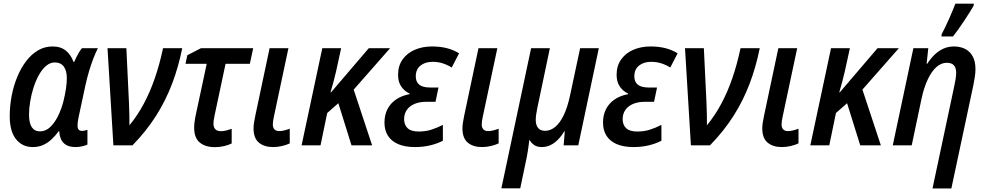

<svg xmlns="http://www.w3.org/2000/svg" viewBox="-20 -809 5491 1069"><path d="M162.1 9.8Q104.5 9.8 69.3 -33.9Q34.2 -77.6 34.2 -162.1Q34.2 -219.2 44.9 -275.4Q55.7 -331.5 76.2 -381.1Q96.7 -430.7 125.7 -468.8Q154.8 -506.8 191.7 -528.6Q228.5 -550.3 272.5 -550.3Q318.4 -550.3 346.9 -526.9Q375.5 -503.4 389.2 -464.4H393.1Q398.4 -477.1 405.5 -491.2Q412.6 -505.4 420.4 -518.3Q428.2 -531.2 436 -540.5H524.9Q512.7 -516.6 500 -483.9Q487.3 -451.2 475.8 -412.6Q464.4 -374 455.1 -332L418 -158.2Q415 -144.5 413.3 -131.8Q411.6 -119.1 411.6 -109.9Q411.6 -93.8 418.5 -86.9Q425.3 -80.1 437 -80.1Q443.4 -80.1 451.4 -81.8Q459.5 -83.5 466.8 -86.4V-3.9Q455.6 1.5 437 5.6Q418.5 9.8 401.4 9.8Q368.2 9.8 348.4 -2Q328.6 -13.7 319.8 -33.7Q311 -53.7 310.1 -78.1H306.6Q288.1 -52.7 266.8 -33Q245.6 -13.2 220 -1.7Q194.3 9.8 162.1 9.8ZM202.6 -77.6Q234.4 -77.6 259.8 -101.8Q285.2 -126 304 -164.8Q322.8 -203.6 333.5 -246.6Q342.8 -284.2 347.4 -316.2Q352.1 -348.1 352.1 -374Q352.1 -415.5 335 -438.5Q317.9 -461.4 285.6 -461.4Q259.3 -461.4 236.8 -442.4Q214.4 -423.3 196.8 -391.8Q179.2 -360.4 167 -322.3Q154.8 -284.2 148.2 -244.9Q141.6 -205.6 141.6 -171.4Q141.6 -124 157 -100.8Q172.4 -77.6 202.6 -77.6Z M611.3 0 578.6 -540.5H683.6L698.2 -233.9Q699.7 -202.6 700.2 -170.9Q700.7 -139.2 700.7 -111.3Q745.6 -166 780.5 -231.2Q815.4 -296.4 842 -373.5Q868.7 -450.7 887.7 -540.5H994.6Q973.6 -436 938.2 -342.8Q902.8 -249.5 849.1 -164.6Q795.4 -79.6 717.8 0Z M1176.3 10.3Q1123.5 10.3 1092.3 -15.4Q1061 -41 1061 -98.6Q1061 -114.3 1063.7 -133.8Q1066.4 -153.3 1071.3 -175.3L1130.9 -453.6H1012.7L1022.9 -501.5L1098.6 -540.5H1389.6L1371.1 -453.6H1235.8L1175.3 -168.9Q1172.4 -154.8 1170.4 -142.6Q1168.5 -130.4 1168.5 -119.6Q1168.5 -100.1 1179 -89.4Q1189.5 -78.6 1210 -78.6Q1224.6 -78.6 1239.5 -82.5Q1254.4 -86.4 1270 -91.8V-10.3Q1252 -1 1226.8 4.6Q1201.7 10.3 1176.3 10.3Z M1501 9.8Q1450.7 9.8 1421.1 -15.1Q1391.6 -40 1391.6 -94.7Q1391.6 -107.9 1394.3 -126.2Q1397 -144.5 1401.9 -167L1481 -540.5H1585.9L1504.9 -159.2Q1502.4 -147.5 1500.7 -136.5Q1499 -125.5 1499 -116.2Q1499 -99.1 1507.8 -89.1Q1516.6 -79.1 1534.7 -79.1Q1548.3 -79.1 1562.7 -82.8Q1577.1 -86.4 1593.3 -92.3V-10.7Q1575.2 -2 1550.3 3.9Q1525.4 9.8 1501 9.8Z M1659.2 0 1774.4 -540.5H1879.4L1851.1 -411.1Q1844.7 -383.3 1836.7 -353.3Q1828.6 -323.2 1820.3 -294.9H1823.2L2033.2 -540.5H2151.9L1949.2 -310.1L2051.8 0H1937L1863.8 -234.4L1801.8 -179.7L1764.6 0Z M2289.6 9.8Q2235.4 9.8 2197.5 -6.3Q2159.7 -22.5 2140.1 -53Q2120.6 -83.5 2120.6 -126Q2120.6 -168.9 2137.5 -201.7Q2154.3 -234.4 2185.8 -255.6Q2217.3 -276.9 2260.3 -284.7L2260.7 -288.1Q2232.9 -300.3 2214.6 -326.4Q2196.3 -352.5 2196.3 -392.1Q2196.3 -442.9 2221.7 -478.3Q2247.1 -513.7 2289.8 -532Q2332.5 -550.3 2384.8 -550.3Q2431.2 -550.3 2468.3 -540.8Q2505.4 -531.2 2536.1 -512.2L2495.1 -433.1Q2472.7 -447.3 2445.8 -456.1Q2418.9 -464.8 2388.7 -464.8Q2347.2 -464.8 2321 -443.8Q2294.9 -422.9 2294.9 -383.3Q2294.9 -353.5 2314.2 -337.6Q2333.5 -321.8 2374.5 -321.8H2421.4L2404.8 -242.2H2353Q2316.4 -242.2 2288.6 -230.7Q2260.7 -219.2 2245.4 -197.5Q2230 -175.8 2230 -145.5Q2230 -113.8 2249.5 -95.2Q2269 -76.7 2311 -76.7Q2349.6 -76.7 2382.3 -87.2Q2415 -97.7 2445.8 -113.8V-25.4Q2416 -9.8 2376.5 0Q2336.9 9.8 2289.6 9.8Z M2664.1 9.8Q2613.8 9.8 2584.2 -15.1Q2554.7 -40 2554.7 -94.7Q2554.7 -107.9 2557.4 -126.2Q2560.1 -144.5 2564.9 -167L2644 -540.5H2749L2668 -159.2Q2665.5 -147.5 2663.8 -136.5Q2662.1 -125.5 2662.1 -116.2Q2662.1 -99.1 2670.9 -89.1Q2679.7 -79.1 2697.8 -79.1Q2711.4 -79.1 2725.8 -82.8Q2740.2 -86.4 2756.3 -92.3V-10.7Q2738.3 -2 2713.4 3.9Q2688.5 9.8 2664.1 9.8Z M2771.5 239.7 2937 -540.5H3041.5L2972.2 -210.4Q2967.8 -189.5 2965.3 -172.1Q2962.9 -154.8 2962.9 -141.6Q2962.9 -112.3 2976.1 -96.4Q2989.3 -80.6 3014.6 -80.6Q3044.4 -80.6 3070.8 -102.1Q3097.2 -123.5 3118.4 -167.2Q3139.6 -210.9 3153.8 -277.3L3210 -540.5H3314L3199.7 0H3118.2L3124.5 -77.6H3121.6Q3105.5 -50.8 3086.2 -31.2Q3066.9 -11.7 3044.7 -1Q3022.5 9.8 2995.6 9.8Q2972.2 9.8 2955.8 -0.5Q2939.5 -10.7 2929.7 -28.3H2926.8Q2925.3 -15.1 2923.1 1.7Q2920.9 18.6 2918.2 35.4Q2915.5 52.2 2912.6 67.4L2876.5 239.7Z M3506.3 9.8Q3452.1 9.8 3414.3 -6.3Q3376.5 -22.5 3356.9 -53Q3337.4 -83.5 3337.4 -126Q3337.4 -168.9 3354.2 -201.7Q3371.1 -234.4 3402.6 -255.6Q3434.1 -276.9 3477.1 -284.7L3477.5 -288.1Q3449.7 -300.3 3431.4 -326.4Q3413.1 -352.5 3413.1 -392.1Q3413.1 -442.9 3438.5 -478.3Q3463.9 -513.7 3506.6 -532Q3549.3 -550.3 3601.6 -550.3Q3647.9 -550.3 3685.1 -540.8Q3722.2 -531.2 3752.9 -512.2L3711.9 -433.1Q3689.5 -447.3 3662.6 -456.1Q3635.7 -464.8 3605.5 -464.8Q3564 -464.8 3537.8 -443.8Q3511.7 -422.9 3511.7 -383.3Q3511.7 -353.5 3531 -337.6Q3550.3 -321.8 3591.3 -321.8H3638.2L3621.6 -242.2H3569.8Q3533.2 -242.2 3505.4 -230.7Q3477.5 -219.2 3462.2 -197.5Q3446.8 -175.8 3446.8 -145.5Q3446.8 -113.8 3466.3 -95.2Q3485.8 -76.7 3527.8 -76.7Q3566.4 -76.7 3599.1 -87.2Q3631.8 -97.7 3662.6 -113.8V-25.4Q3632.8 -9.8 3593.3 0Q3553.7 9.8 3506.3 9.8Z M3826.7 0 3793.9 -540.5H3898.9L3913.6 -233.9Q3915 -202.6 3915.5 -170.9Q3916 -139.2 3916 -111.3Q3960.9 -166 3995.8 -231.2Q4030.8 -296.4 4057.4 -373.5Q4084 -450.7 4103 -540.5H4210Q4189 -436 4153.6 -342.8Q4118.2 -249.5 4064.5 -164.6Q4010.7 -79.6 3933.1 0Z M4333.5 9.8Q4283.2 9.8 4253.7 -15.1Q4224.1 -40 4224.1 -94.7Q4224.1 -107.9 4226.8 -126.2Q4229.5 -144.5 4234.4 -167L4313.5 -540.5H4418.5L4337.4 -159.2Q4335 -147.5 4333.3 -136.5Q4331.5 -125.5 4331.5 -116.2Q4331.5 -99.1 4340.3 -89.1Q4349.1 -79.1 4367.2 -79.1Q4380.9 -79.1 4395.3 -82.8Q4409.7 -86.4 4425.8 -92.3V-10.7Q4407.7 -2 4382.8 3.9Q4357.9 9.8 4333.5 9.8Z M4491.7 0 4606.9 -540.5H4711.9L4683.6 -411.1Q4677.2 -383.3 4669.2 -353.3Q4661.1 -323.2 4652.8 -294.9H4655.8L4865.7 -540.5H4984.4L4781.7 -310.1L4884.3 0H4769.5L4696.3 -234.4L4634.3 -179.7L4597.2 0Z M5171.9 240.2 5292.5 -327.1Q5297.4 -349.1 5300.5 -368.9Q5303.7 -388.7 5303.7 -404.3Q5303.7 -431.2 5291 -445.3Q5278.3 -459.5 5251.5 -459.5Q5220.7 -459.5 5193.8 -435.8Q5167 -412.1 5145.8 -367.4Q5124.5 -322.8 5110.8 -259.3L5056.2 0H4950.7L5065.4 -540.5H5148.4L5139.2 -454.1H5142.6Q5160.2 -481.4 5182.1 -503.2Q5204.1 -524.9 5231.4 -537.6Q5258.8 -550.3 5291 -550.3Q5327.1 -550.3 5354 -536.4Q5380.9 -522.5 5396 -494.6Q5411.1 -466.8 5411.1 -424.3Q5411.1 -404.3 5407.5 -380.4Q5403.8 -356.4 5398.9 -332.5L5276.9 240.2ZM5221.7 -606 5223.1 -619.1Q5231.4 -634.8 5242.2 -656.7Q5252.9 -678.7 5263.7 -702.9Q5274.4 -727.1 5283.7 -749.8Q5293 -772.5 5299.3 -788.6H5401.9L5400.9 -777.3Q5392.6 -762.2 5378.7 -740.2Q5364.7 -718.3 5348.6 -693.8Q5332.5 -669.4 5316.2 -646.5Q5299.8 -623.5 5286.1 -606Z"/></svg>

Font: Open Sans SemiCondensed SemiBold
Style: Italic
Weight: 600
Width: 4
Italic angle: -12°
Designer: Monotype Design Team
Foundry: Monotype Imaging Inc.
Version: Version 3.000